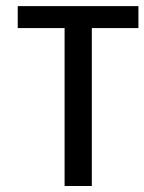

<svg xmlns="http://www.w3.org/2000/svg" viewBox="-20 -620 481 640"><path d="M441.4 -526.4H286.1V0H195.3V-526.4H39.1V-599.6H441.4Z"/></svg>

Font: RIT TN Joy
Style: Bold
Weight: 700
Designer: Hussain K H
Foundry: Rachana Institute of Typography
Version: 1.6.2